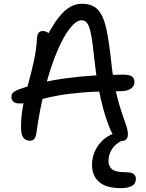

<svg xmlns="http://www.w3.org/2000/svg" viewBox="-20 -730 766 1007"><path d="M618.2 9.4Q596.2 9.4 581.6 -9.5Q567 -28.4 549.8 -72.4Q535.2 -108.8 520.9 -161.7Q506.6 -214.6 495.7 -273.6Q484.8 -332.6 478.8 -386Q471.8 -451.4 465.9 -497Q460 -542.6 453 -570.2Q446 -597.8 435.4 -610.7Q424.8 -623.6 407.4 -623.6Q379.8 -623.6 346.5 -581.4Q313.2 -539.2 279.9 -461Q246.6 -382.8 218 -273.8Q189.4 -164.8 170.6 -31.4Q168.2 -12.4 160.4 -2.2Q152.6 8 137.6 8Q115.2 8 102.7 -7.7Q90.2 -23.4 90.2 -63.2Q90.2 -121 101.7 -178.7Q113.2 -236.4 129.1 -294.2Q145 -352 158 -411.4Q171 -470.8 174.2 -531Q175 -547.6 182.2 -557.4Q189.4 -567.2 204 -567.2Q218 -567.2 231.2 -559.1Q244.4 -551 254.8 -534L218.2 -523.8Q264.2 -617 309.8 -663.6Q355.4 -710.2 409 -710.2Q467 -710.2 496 -676.2Q525 -642.2 539.3 -571.5Q553.6 -500.8 565.2 -389Q574.6 -305.8 588.7 -245.7Q602.8 -185.6 617.1 -144Q631.4 -102.4 641.1 -74.2Q650.8 -46 650.8 -25.4Q650.8 -9 642.5 0.2Q634.2 9.4 618.2 9.4ZM82.8 -187.2Q60.8 -187.2 50.4 -196.8Q40 -206.4 40 -222.4Q40 -235 47.8 -243.5Q55.6 -252 74.6 -259.4Q182.8 -299.6 322.8 -319Q462.8 -338.4 625.2 -338.4Q660.2 -338.4 672.7 -328.3Q685.2 -318.2 685.2 -299.2Q685.2 -278.6 666.2 -265.1Q647.2 -251.6 610.2 -251.6Q495.4 -251.6 417 -245.2Q338.6 -238.8 286.4 -229.3Q234.2 -219.8 199.2 -209.9Q164.2 -200 137.5 -193.6Q110.8 -187.2 82.8 -187.2ZM615 256.8Q537.4 256.8 500 224.5Q462.6 192.2 462.6 134Q462.6 88.8 483.9 50.3Q505.2 11.8 541.2 -12.1Q577.2 -36 620.6 -36Q631.4 -36 637.9 -31Q644.4 -26 644.4 -17Q644.4 -10.2 640.1 -5.2Q635.8 -0.2 620.8 7Q585.6 23.6 567.3 52.2Q549 80.8 549 114Q549 142.6 568 157.9Q587 173.2 637 173.2Q668.8 173.2 680.8 182.5Q692.8 191.8 692.8 207.6Q692.8 233.4 671.9 245.1Q651 256.8 615 256.8Z"/></svg>

Font: Shantell Sans Light
Style: Regular
Weight: 300
Designer: Stephen Nixon, Anya Danilova, Shantell Martin
Foundry: Arrow Type
Version: Version 1.011;[c5ecc13dd]